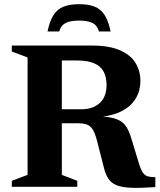

<svg xmlns="http://www.w3.org/2000/svg" viewBox="-20 -894 768 919"><path d="M370.5 -371Q424 -371 457 -400.5Q490 -430 490 -487.5Q490 -525 476 -551.2Q462 -577.5 430.8 -591Q399.5 -604.5 348 -604.5H153L176 -676H418.5Q502.5 -676 554 -653.5Q605.5 -631 628.8 -592.5Q652 -554 652 -506.5Q652 -460.5 630.5 -424Q609 -387.5 566.5 -364.2Q524 -341 460 -334.5V-337Q511 -334.5 539.8 -323Q568.5 -311.5 583.5 -288.8Q598.5 -266 609 -230L644 -115Q653.5 -83 663.5 -68.2Q673.5 -53.5 687.8 -49.8Q702 -46 723.5 -46V1.5Q652.5 6.5 607.8 4.8Q563 3 537.2 -7.8Q511.5 -18.5 498 -39.8Q484.5 -61 476.5 -94.5L446 -214Q437 -250 426.5 -269.5Q416 -289 399.2 -296.5Q382.5 -304 353.5 -304H172L148 -371ZM276 -676V-57L350 -28.5V0H36.5V-28.5L112 -57V-619L36.5 -647.5V-676ZM358.5 -795.5Q317 -795.5 294.2 -784Q271.5 -772.5 263.5 -743.5H207.5Q218 -793.5 236.2 -822Q254.5 -850.5 284.2 -862.2Q314 -874 358.5 -874Q403.5 -874 433 -862.2Q462.5 -850.5 480.8 -822Q499 -793.5 509.5 -743.5H453.5Q445.5 -772.5 422.8 -784Q400 -795.5 358.5 -795.5Z"/></svg>

Font: Newsreader 16pt 16pt
Style: Bold
Weight: 700
Version: Version 1.003